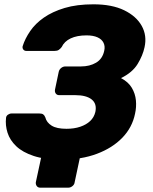

<svg xmlns="http://www.w3.org/2000/svg" viewBox="-20 -730 707 890"><path d="M167 140Q156 140 150.5 132.5Q145 125 146 115L179 -38L362 -54L326 115Q325 125 316 132.5Q307 140 296 140ZM265 10Q188 10 136.5 -7Q85 -24 55.5 -52Q26 -80 15 -114.5Q4 -149 8 -184Q9 -193 17 -198.5Q25 -204 34 -204H162Q174 -204 180 -200Q186 -196 190 -186Q196 -162 219.5 -147.5Q243 -133 288 -133Q324 -133 352 -142.5Q380 -152 398 -169Q416 -186 422 -211Q430 -249 405 -269Q380 -289 328 -289H254Q244 -289 238.5 -296.5Q233 -304 235 -315L252 -396Q254 -407 263 -414.5Q272 -422 283 -422H355Q396 -422 425.5 -439.5Q455 -457 463 -494Q468 -515 460 -531.5Q452 -548 432 -557Q412 -566 381 -566Q337 -566 307.5 -552Q278 -538 266 -512Q259 -503 252 -498.5Q245 -494 233 -494H102Q93 -494 88 -500.5Q83 -507 85 -516Q96 -551 120 -586Q144 -621 183.5 -648.5Q223 -676 279.5 -693Q336 -710 413 -710Q499 -710 555.5 -682.5Q612 -655 637 -610Q662 -565 650 -511Q642 -473 618 -433.5Q594 -394 541 -368Q575 -350 591 -323Q607 -296 610 -265Q613 -234 606 -203Q593 -139 547 -91.5Q501 -44 429 -17Q357 10 265 10Z"/></svg>

Font: Rubik
Style: Bold Italic
Weight: 700
Italic angle: -12°
Designer: Hubert and Fischer
Foundry: Hubert and Fischer
Version: Version 2.300;gftools[0.9.30]